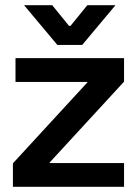

<svg xmlns="http://www.w3.org/2000/svg" viewBox="-20 -723 530 743"><path d="M30 -91 318 -404V-406H40V-498H460V-407L172 -94V-92H460V0H30ZM73 -703H182L247 -623H253L318 -703H427L298 -549H202Z"/></svg>

Font: Chakra Petch SemiBold
Style: Regular
Weight: 600
Designer: Katatrad Aksorn Co.,Ltd.
Foundry: Cadson Demak Co.,Ltd.
Version: Version 1.000; ttfautohint (v1.6)